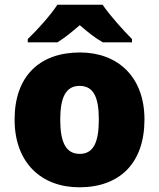

<svg xmlns="http://www.w3.org/2000/svg" viewBox="-20 -879 677 816"><path d="M416 -859H224C194 -813 136 -749 98 -713V-699H224C259 -721 284 -742 319 -772C354 -742 382 -719 417 -699H541V-713C507 -747 447 -813 416 -859ZM594 -371C594 -554 479 -656 320 -656C147 -656 42 -554 42 -371C42 -186 157 -83 317 -83C489 -83 594 -186 594 -371ZM236 -371C236 -465 260 -514 318 -514C378 -514 400 -465 400 -371C400 -276 378 -225 319 -225C259 -225 236 -276 236 -371Z"/></svg>

Font: Noto Sans Telugu UI Black
Style: Regular
Weight: 900
Designer: Jelle Bosma - Monotype Design Team
Foundry: Monotype Imaging Inc.
Version: Version 2.005